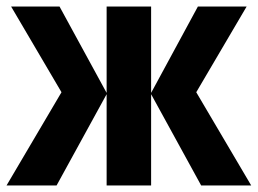

<svg xmlns="http://www.w3.org/2000/svg" viewBox="-20 -567 788 587"><path d="M734 -547 580 -285 748 0H595L442 -279V0H306V-279L153 0H0L168 -285L14 -547H162L306 -283V-547H442V-283L585 -547Z"/></svg>

Font: Noto Sans Display Condensed
Style: Bold
Weight: 700
Width: 3
Designer: Monotype Design Team
Foundry: Monotype Imaging Inc.
Version: Version 2.003